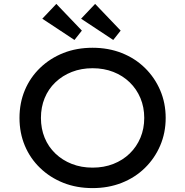

<svg xmlns="http://www.w3.org/2000/svg" viewBox="-20 -955 950 985"><path d="M455 10Q373 10 305 -17Q237 -44 186 -93Q135 -142 107.5 -207.5Q80 -273 80 -350Q80 -427 107.5 -492.5Q135 -558 186 -607Q237 -656 305 -683Q373 -710 455 -710Q536 -710 604.5 -683Q673 -656 723.5 -606.5Q774 -557 802 -491.5Q830 -426 830 -350Q830 -274 802 -208.5Q774 -143 723.5 -93.5Q673 -44 604.5 -17Q536 10 455 10ZM455 -95Q513 -95 561.5 -114Q610 -133 645.5 -167.5Q681 -202 700.5 -248.5Q720 -295 720 -350Q720 -405 700.5 -451.5Q681 -498 645.5 -532.5Q610 -567 561.5 -586Q513 -605 455 -605Q397 -605 348.5 -586Q300 -567 264 -532.5Q228 -498 209 -451.5Q190 -405 190 -350Q190 -295 209 -248.5Q228 -202 264 -167.5Q300 -133 348.5 -114Q397 -95 455 -95ZM561 -750 396 -859 468 -935 599 -798ZM362 -750 197 -859 269 -935 400 -798Z"/></svg>

Font: Lexend Exa
Style: Regular
Weight: 400
Designer: Bonnie Shaver-Troup, Thomas Jockin
Foundry: Lexend
Version: Version 1.007